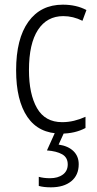

<svg xmlns="http://www.w3.org/2000/svg" viewBox="-20 -562 414 822"><path d="M242 10Q146 10 97.5 -61Q49 -132 49 -261Q49 -396 101.5 -469Q154 -542 249 -542Q307 -542 350 -519L333 -473Q293 -493 251 -493Q181 -493 142.5 -434Q104 -375 104 -262Q104 -159 138.5 -99Q173 -39 246 -39Q272 -39 297 -45Q322 -51 346 -62V-14Q301 10 242 10ZM317 141Q317 188 285 214Q253 240 198 240Q167 240 146 234V195Q167 201 194 201Q228 201 249 185.5Q270 170 270 142Q270 112 246 98.5Q222 85 181 82L218 0H257L231 57Q272 63 294.5 85Q317 107 317 141Z"/></svg>

Font: Noto Sans Ethiopic Condensed Light
Style: Regular
Weight: 300
Width: 3
Designer: Monotype Design Team
Foundry: Monotype Imaging Inc.
Version: Version 2.102; ttfautohint (v1.8.4.7-5d5b)